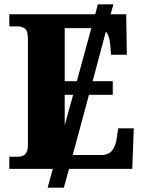

<svg xmlns="http://www.w3.org/2000/svg" viewBox="-20 -780 663 887"><path d="M23 0V-56H64Q109 -56 109 -109V-600Q109 -638 95 -648Q81 -658 62 -658H23V-714H420L432 -760H504L491 -714H563L566 -527H493L489 -575Q485 -617 469 -634L408 -405H501V-342H391L316 -64H449Q482 -64 498 -85Q514 -106 519 -139L526 -187H598L591 0H299L275 87H200L224 0ZM279 -405H335L402 -650H279ZM279 -342V-202L318 -342Z"/></svg>

Font: Noto Serif SemiCondensed ExtraBold
Style: Regular
Weight: 800
Width: 4
Designer: Monotype Design Team
Foundry: Monotype Imaging Inc.
Version: Version 2.015